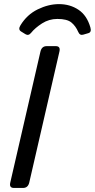

<svg xmlns="http://www.w3.org/2000/svg" viewBox="-20 -928 468 948"><path d="M81.1 -803.2Q113.3 -856 166.3 -881.8Q219.2 -907.7 271.5 -907.7Q325.7 -907.7 367.4 -879.9Q409.2 -852.1 426.3 -792.5Q433.1 -769 416 -764.2L390.6 -756.8Q374 -752 366.2 -770.5Q353.5 -799.8 332.3 -817.1Q311 -834.5 263.2 -834.5Q222.2 -834.5 187.7 -812.5Q153.3 -790.5 133.3 -765.6Q120.6 -750 105.5 -759.3L83.5 -772.9Q68.4 -782.7 81.1 -803.2ZM48.8 0Q24.4 0 30.8 -26.9L179.7 -673.3Q186 -700.2 210.4 -700.2H255.4Q279.8 -700.2 273.4 -673.3L124.5 -26.9Q118.2 0 93.8 0Z"/></svg>

Font: Istok
Style: Italic
Weight: 500
Italic angle: -13°
Designer: Andrey V. Panov
Foundry: Andrey V. Panov
Version: Version 1.0.3